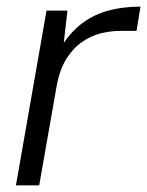

<svg xmlns="http://www.w3.org/2000/svg" viewBox="-20 -558 443 578"><path d="M28 0 120 -526H183L172 -429Q198 -467 231.5 -491Q265 -515 307.5 -526.5Q350 -538 403 -538L391 -465H341Q313 -465 283 -457.5Q253 -450 226 -431Q199 -412 179 -379.5Q159 -347 150 -296L98 0Z"/></svg>

Font: DM Sans 9pt Light
Style: Italic
Weight: 300
Italic angle: -10°
Version: Version 4.004;gftools[0.9.30]